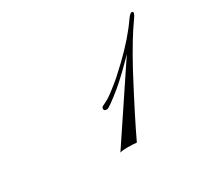

<svg xmlns="http://www.w3.org/2000/svg" viewBox="-94 -830 735 687"><g transform="rotate(-30 273.0 -486.5)"><path d="M414.1 -513.7Q334.5 -363.3 295.9 -280.8Q293.5 -280.8 289.1 -281.2Q284.7 -281.7 279.3 -282.2H269.5Q264.6 -282.7 258.8 -282.7Q237.3 -282.7 227.1 -279.3L423.3 -573.2Q366.7 -514.6 329.1 -483.4Q272 -437 263.7 -437Q251 -437 251 -444.8Q251 -452.6 257.8 -455.6L268.6 -460.9Q273.4 -462.9 282 -468Q290.5 -473.1 308.8 -487.1Q327.1 -501 347.7 -518.6L388.7 -556.6Q455.1 -620.1 495.6 -679.2Q506.8 -694.3 512.7 -694.3Q518.6 -694.3 518.6 -688.5Q518.6 -682.6 503.2 -661.4Q487.8 -640.1 464.6 -602.1Q441.4 -564 414.1 -513.7Z"/></g></svg>

Font: Pinyon Script
Style: Regular
Weight: 400
Designer: Nicole Fally
Foundry: Nicole Fally
Version: Version 1.005